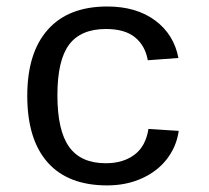

<svg xmlns="http://www.w3.org/2000/svg" viewBox="-20 -558 640 588"><path d="M63.5 -264.6Q63.5 -396.5 126.5 -467.3Q189.5 -538.1 308.6 -538.1Q397.5 -538.1 455.1 -495.4Q512.7 -452.6 526.4 -380.4L432.6 -373.5Q424.8 -418 393.6 -443.6Q362.3 -469.2 304.7 -469.2Q227.5 -469.2 191.7 -421.4Q155.8 -373.5 155.8 -266.6Q155.8 -158.2 191.7 -108.2Q227.5 -58.1 304.2 -58.1Q356.9 -58.1 391.6 -84Q426.3 -109.9 434.6 -163.1L527.3 -157.2Q521 -110.4 491.9 -72Q462.9 -33.7 415 -12Q367.2 9.8 308.1 9.8Q188.5 9.8 126 -60.5Q63.5 -130.9 63.5 -264.6Z"/></svg>

Font: Cousine
Style: Regular
Weight: 400
Monospace: yes
Designer: Steve Matteson
Foundry: Ascender Corporation
Version: Version 1.20